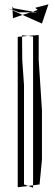

<svg xmlns="http://www.w3.org/2000/svg" viewBox="-20 -869 256 888"><path d="M133 -700V-12L163 -16L174 -130V-360L159 -591V-707L109 -703ZM62 -699V-3L110 -9L91 -16V-476L83 -591L82 -700ZM110 -9 133 -12V-1ZM82 -700V-706L109 -703ZM174 -760 204 -849 143 -833 154 -823 132 -815 151 -812H122L84 -800ZM37 -837V-839L42 -831L132 -815L122 -812H67L38 -823ZM38 -821 84 -800 40 -785ZM17 -830 38 -821V-823Z"/></svg>

Font: Quebrada
Style: Regular
Weight: 400
Designer: deFharo
Foundry: deFharo
Version: Version 1.034 2012